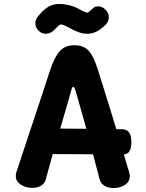

<svg xmlns="http://www.w3.org/2000/svg" viewBox="-20 -941 737 972"><path d="M622 -108 634 -69Q637 -59 637 -50Q637 -21 612.5 -5Q588 11 555 11Q529 11 510 0Q491 -11 485 -31L451 -160L247 -161L212 -34Q206 -11 187.5 -0.5Q169 10 143 10Q110 10 85 -6.5Q60 -23 60 -50Q60 -60 63 -70L178 -416L234 -587Q257 -655 284 -683.5Q311 -712 357 -712Q401 -712 426.5 -686.5Q452 -661 473 -596Q528 -422 569 -287H596Q645 -287 645 -224Q645 -160 608 -160H607ZM417 -289 404 -336 379 -424 369 -459Q363 -481 359 -491Q355 -501 351 -501Q346 -501 343 -492Q340 -483 334 -460L326 -431L285 -290ZM159 -823Q159 -842 173 -859Q201 -893 225 -907Q249 -921 280 -921Q304 -921 330.5 -914.5Q357 -908 379 -896Q384 -893 394.5 -887.5Q405 -882 411.5 -879.5Q418 -877 421 -877Q427 -877 435 -885Q448 -898 456.5 -903.5Q465 -909 477 -909Q497 -909 514 -892Q531 -875 531 -854Q531 -832 515 -816Q491 -792 468.5 -781Q446 -770 421 -770Q400 -770 381 -777Q362 -784 349 -790.5Q336 -797 333 -799Q329 -801 313.5 -809Q298 -817 289 -817Q283 -817 275.5 -810.5Q268 -804 258 -793Q237 -770 212 -770Q191 -770 176 -785Q159 -802 159 -823Z"/></svg>

Font: Mali
Style: Bold
Weight: 700
Designer: Kitiyaporn Chalermlarp | Katatrad Aksorn Co.,Ltd.
Foundry: Cadson Demak Co.,Ltd.
Version: Version 1.000; ttfautohint (v1.6)